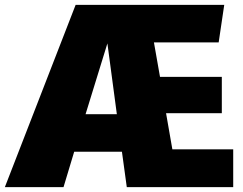

<svg xmlns="http://www.w3.org/2000/svg" viewBox="-52 -772 1004 792"><path d="M659 -156 633 -305H863V-455H608L583 -597H850L873 -752H260L-32 0H210L254 -146H451L471 0H910V-156ZM301 -301 391 -593 430 -301Z"/></svg>

Font: Glow Sans SC Normal Heavy
Style: Regular
Weight: 900
Designer: Ryoko NISHIZUKA (kana, bopomofo & ideographs); Paul D. Hunt (Latin, Greek & Cyrillic); Sandoll Communications, Soo-young
Version: Version 0.93